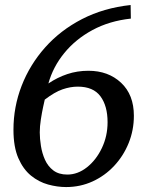

<svg xmlns="http://www.w3.org/2000/svg" viewBox="-20 -737 596 773"><path d="M519 -271Q519 -212.9 498 -161.1Q477.1 -109.4 439.7 -69.3Q402.3 -29.3 352.8 -6.6Q303.2 16.1 246.1 16.1Q210.9 16.1 173.6 5.9Q136.2 -4.4 104.7 -30Q73.2 -55.7 53.7 -100.6Q34.2 -145.5 34.2 -214.8Q34.2 -306.6 67.1 -391.6Q100.1 -476.6 161.6 -545.9Q223.1 -615.2 310.3 -660.2Q397.5 -705.1 505.9 -716.8L506.8 -662.1Q420.4 -652.8 352.3 -616Q284.2 -579.1 238.8 -523.4Q193.4 -467.8 174.8 -400.9Q210.9 -425.3 251 -438.7Q291 -452.1 335.9 -452.1Q416 -452.1 467.5 -403.8Q519 -355.5 519 -271ZM413.1 -245.1Q413.1 -310.5 384.3 -349.4Q355.5 -388.2 293 -388.2Q263.2 -388.2 231.4 -377.2Q199.7 -366.2 160.2 -335.9Q158.7 -329.6 153.8 -307.1Q148.9 -284.7 144.5 -256.3Q140.1 -228 140.1 -204.1Q140.1 -178.7 144.8 -149.4Q149.4 -120.1 161.1 -93.8Q172.9 -67.4 194.8 -50.8Q216.8 -34.2 251 -34.2Q293 -34.2 330.1 -63.5Q367.2 -92.8 390.1 -140.9Q413.1 -189 413.1 -245.1Z"/></svg>

Font: Charis
Style: Italic
Weight: 400
Italic angle: -11°
Designer: Walt Agee, Miriam Martin, Annie Olsen, Victor Gaultney, Lorna Priest, Alan Ward, Bob Hallissy, Martin Hosken, Sharon Cor
Foundry: SIL Global
Version: Version 7.000